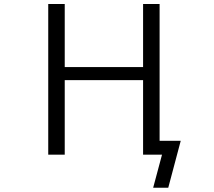

<svg xmlns="http://www.w3.org/2000/svg" viewBox="-20 -750 1040 931"><path d="M293.9 -730.5V-424.8H673.8V-730.5H753.9V-67.4H856.4L795.9 160.2H722.7L765.6 0H753.9H713.9H673.8V-361.3H293.9V0H213.9V-730.5Z"/></svg>

Font: Gen Shin Gothic Monospace Normal
Style: Regular
Weight: 350
Designer: [Source Han Sans]
Ryoko NISHIZUKA  (kana & ideographs); Paul D. Hunt (Latin, Greek & Cyrillic); Wenlong ZHANG  (bopomofo
Version: Version 1.002.20150607